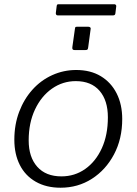

<svg xmlns="http://www.w3.org/2000/svg" viewBox="-20 -867 638 897"><path d="M263 10Q196 10 147 -18Q98 -46 72.5 -96.5Q47 -147 47 -214Q47 -285 69.5 -344.5Q92 -404 131.5 -448Q171 -492 224 -516Q277 -540 336 -540Q403 -540 451 -511Q499 -482 525 -430.5Q551 -379 551 -311Q551 -218 512.5 -145.5Q474 -73 409 -31.5Q344 10 263 10ZM267 -43Q329 -43 378 -77.5Q427 -112 455.5 -174Q484 -236 484 -319Q484 -398 445 -443Q406 -488 334 -488Q273 -488 223 -453Q173 -418 143.5 -355.5Q114 -293 114 -211Q114 -133 154 -88Q194 -43 267 -43ZM403 -728 392 -646Q391 -637 388 -635Q385 -633 376 -633H330Q322 -633 319.5 -636.5Q317 -640 318 -647L330 -732Q331 -739 332.5 -740.5Q334 -742 340 -742H393Q399 -742 402 -738.5Q405 -735 403 -728ZM523 -837 519 -804Q518 -799 515.5 -797Q513 -795 506 -795H250Q245 -795 242.5 -798.5Q240 -802 241 -808L245 -840Q246 -844 247.5 -845.5Q249 -847 252 -847H516Q519 -847 521.5 -843.5Q524 -840 523 -837Z"/></svg>

Font: Libre Franklin Thin Light
Style: Italic
Weight: 300
Italic angle: -8°
Version: Version 3.000